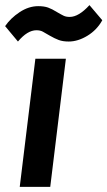

<svg xmlns="http://www.w3.org/2000/svg" viewBox="-33 -729 419 749"><path d="M37 -567 -13 -627Q8 -658 43.5 -681.5Q79 -705 116 -705Q139 -705 154.5 -699.5Q170 -694 189 -682Q206 -672 215.5 -667.5Q225 -663 239 -663Q274 -663 316 -709L366 -650Q345 -612 308 -589.5Q271 -567 235 -567Q212 -567 196 -573Q180 -579 161 -590Q144 -600 134 -605.5Q124 -611 109 -611Q74 -611 37 -567ZM105 -500H224L163 0H44Z"/></svg>

Font: Haskoy Bold
Style: Italic
Weight: 700
Designer: Ertekin Erdin
Foundry: Ertekin Erdin
Version: Version 2.000; ttfautohint (v1.8.4.7-5d5b)